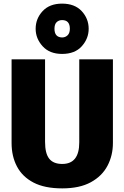

<svg xmlns="http://www.w3.org/2000/svg" viewBox="-20 -1023 687 1061"><path d="M324 18Q227 18 165.5 -14Q104 -46 74 -102.5Q44 -159 44 -233V-695H229V-239Q229 -175 252 -146Q275 -117 324 -117Q418 -117 418 -236V-695H604V-233Q604 -164 574 -107Q544 -50 482 -16Q420 18 324 18ZM323 -725Q254 -725 215.5 -767.5Q177 -810 177 -864Q177 -920 215.5 -961.5Q254 -1003 323 -1003Q393 -1003 431.5 -961.5Q470 -920 470 -864Q470 -810 432 -767.5Q394 -725 323 -725ZM323 -816Q341 -816 353.5 -828Q366 -840 366 -864Q366 -912 323 -912Q305 -912 293 -900.5Q281 -889 281 -864Q281 -817 323 -816Z"/></svg>

Font: Trujillo ExtraBold
Style: Regular
Weight: 800
Designer: Fira Sans original fonts by bBox Type GmbH, Carrois Corporate GbR, & Edenspiekermann AG / Changes by Cristiano Sobral
Foundry: Fira Sans original fonts by bBox Type GmbH, Carrois Corporate GbR, & Edenspiekermann AG / Changes by Cristiano Sobral
Version: Version 4.301;July 28, 2020;FontCreator 13.0.0.2655 64-bit